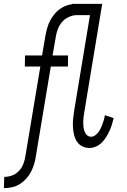

<svg xmlns="http://www.w3.org/2000/svg" viewBox="-36 -755 656 990"><path d="M-16 215 -14 157H-13Q7 157 27 149.5Q47 142 62 126Q77 110 84.5 90Q92 70 95 50L172 -412H92L93 -469H181L198 -570Q202 -591 207.5 -611Q213 -631 223.5 -650.5Q234 -670 248.5 -686.5Q263 -703 282 -714.5Q301 -726 321 -730.5Q341 -735 362 -735H421L420 -677H361Q340 -677 319 -667.5Q298 -658 283.5 -641Q269 -624 261.5 -603Q254 -582 251 -561L235 -469H315L314 -412H226L149 50Q146 71 140 91Q134 111 124 130.5Q114 150 99 166.5Q84 183 65.5 194.5Q47 206 26 210.5Q5 215 -15 215ZM425 8Q405 8 387.5 -1Q370 -10 360 -26Q350 -42 345.5 -61.5Q341 -81 340 -101Q339 -121 341 -141.5Q343 -162 346 -182L428 -677H333L334 -735H491L398 -173Q396 -161 394.5 -148.5Q393 -136 393 -124Q393 -112 394.5 -100Q396 -88 400 -77Q404 -66 412.5 -58Q421 -50 434 -50Q445 -50 455 -57.5Q465 -65 472 -74.5Q479 -84 484 -95Q489 -106 493 -116.5Q497 -127 500 -138.5Q503 -150 505 -161L550 -146Q546 -129 541 -112.5Q536 -96 528.5 -80Q521 -64 511.5 -48.5Q502 -33 489 -20Q476 -7 459 0.5Q442 8 425 8Z"/></svg>

Font: Iosevka Light Extended
Style: Italic
Weight: 300
Width: 7
Italic angle: -9°
Monospace: yes
Designer: Belleve Invis
Foundry: Belleve Invis
Version: Version 32.5.0; ttfautohint (v1.8.4)